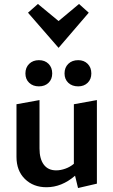

<svg xmlns="http://www.w3.org/2000/svg" viewBox="-20 -936 571 967"><path d="M275 -695 121 -872 171 -916 275 -830 378 -916 427 -872ZM108 -566Q108 -596 127 -614.5Q146 -633 176 -633Q206 -633 224.5 -614.5Q243 -596 243 -566Q243 -537 224.5 -519Q206 -501 176 -501Q146 -501 127 -519Q108 -537 108 -566ZM440 -566Q440 -537 421.5 -519Q403 -501 374 -501Q343 -501 324 -519Q305 -537 305 -566Q305 -596 324 -614.5Q343 -633 374 -633Q403 -633 421.5 -614.5Q440 -596 440 -566ZM468 -432V-11L373 11L358 -51Q291 7 214 7Q148 7 105.5 -34.5Q63 -76 63 -146V-411L179 -432V-188Q179 -136 200.5 -107Q222 -78 263 -78Q285 -78 309 -86.5Q333 -95 352 -111V-411Z"/></svg>

Font: Ysabeau Infant
Style: Bold
Weight: 700
Designer: Christian Thalmann (Catharsis Fonts)
Version: Version 0.003